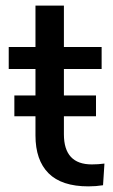

<svg xmlns="http://www.w3.org/2000/svg" viewBox="-20 -655 403 682"><path d="M351 -74 346 3Q321 7 294 7Q199 7 152.5 -39.5Q106 -86 106 -174V-242H31V-316H106V-410H11V-488H106V-635H207V-488H341V-410H207V-316H321V-242H207V-178Q207 -71 306 -71Q329 -71 351 -74Z"/></svg>

Font: wassup Sans
Style: Medium
Weight: 600
Version: Version 2.001